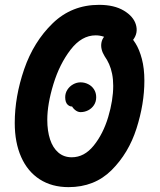

<svg xmlns="http://www.w3.org/2000/svg" viewBox="-20 -762 660 793"><path d="M269.8 -365.9 285.3 -322.9Q270.3 -319.4 259.8 -329.2Q249.3 -338.9 249.3 -360.4Q249.3 -377.4 258.3 -391.4Q267.3 -405.4 282.1 -413.7Q296.8 -421.9 312.8 -421.9Q329.3 -421.9 344.3 -414.4Q359.3 -406.9 368.3 -392.9Q377.3 -378.9 377.3 -360.4Q377.3 -341.9 368.1 -327.9Q358.8 -313.9 344.1 -306.4Q329.3 -298.9 312.8 -298.9Q300.8 -298.9 289.6 -308.2Q278.3 -317.4 272.8 -332.9Q267.3 -348.4 269.8 -365.9ZM40.9 -254.2Q40.9 -362.8 79.8 -476.1Q118.8 -589.4 197.5 -665.7Q276.2 -742 389.2 -742Q451.5 -742 491.5 -718.1Q531.4 -694.2 541.4 -660Q551.3 -625.8 529.8 -597.5Q518.7 -583 505.6 -579.8Q492.5 -576.6 479.4 -580.7Q466.2 -584.8 445.2 -595.1Q424 -605.3 407.9 -610.7Q391.8 -616 375.2 -616Q317.3 -616 271.7 -556.9Q226.1 -497.8 200.7 -414.9Q175.3 -331.9 175.3 -267.3Q175.3 -221.1 186.8 -186.2Q198.2 -151.4 221 -131.9Q243.8 -112.4 276.2 -112.4Q328.1 -112.4 367 -160.6Q405.9 -208.8 426.8 -278.3Q447.6 -347.9 447.6 -407.6Q447.6 -434.6 443 -457.2Q438.4 -479.8 430.6 -497.2Q422.8 -514.7 412 -530Q394.2 -558.8 398.9 -585.5Q403.7 -612.2 430.9 -627.1Q450.4 -637.9 470.7 -637.3Q491 -636.7 505.9 -623Q524.3 -607.6 540 -582.5Q555.7 -557.4 566 -518.5Q576.3 -479.6 576.3 -428.8Q576.3 -333.2 543.8 -231.4Q511.3 -129.6 440.9 -59.3Q370.4 10.9 263.1 10.9Q194.2 10.9 144.1 -21.3Q94 -53.6 67.5 -113.4Q40.9 -173.2 40.9 -254.2Z"/></svg>

Font: Monaspace Radon Var
Style: Regular
Weight: 400
Designer: Riley Cran and the Lettermatic Team
Version: Version 1.000 (Monaspace Radon Var)